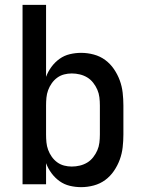

<svg xmlns="http://www.w3.org/2000/svg" viewBox="-20 -760 590 792"><path d="M315 12Q291 12 268 6.5Q245 1 226 -12.5Q207 -26 192.5 -45.5Q178 -65 170 -87V0H73V-740H170V-443Q178 -465 192.5 -484.5Q207 -504 226 -517.5Q245 -531 268 -536.5Q291 -542 315 -542Q341 -542 367 -535Q393 -528 414 -512.5Q435 -497 450 -475Q465 -453 474 -428.5Q483 -404 486 -377.5Q489 -351 489 -325V-205Q489 -179 486 -152.5Q483 -126 474 -101.5Q465 -77 450 -55Q435 -33 414 -17.5Q393 -2 367 5Q341 12 315 12ZM276 -73Q293 -73 309.5 -77Q326 -81 340 -89.5Q354 -98 364.5 -111.5Q375 -125 381.5 -140Q388 -155 390 -171.5Q392 -188 392 -205V-325Q392 -342 390 -358.5Q388 -375 381.5 -390Q375 -405 364.5 -418.5Q354 -432 340 -440.5Q326 -449 309.5 -453Q293 -457 276 -457Q260 -457 244.5 -453Q229 -449 216 -439.5Q203 -430 193.5 -416.5Q184 -403 178.5 -388Q173 -373 171.5 -357Q170 -341 170 -325V-205Q170 -189 171.5 -173Q173 -157 178.5 -142Q184 -127 193.5 -113.5Q203 -100 216 -90.5Q229 -81 244.5 -77Q260 -73 276 -73Z"/></svg>

Font: Lode Dark Term
Style: Bold
Weight: 700
Monospace: yes
Designer: Belleve Invis
Foundry: Belleve Invis
Version: Version 29.2.0